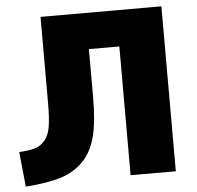

<svg xmlns="http://www.w3.org/2000/svg" viewBox="-52 -784 871 847"><g transform="rotate(-5 383.0 -360.0)"><path d="M12.7 -144.5Q58.6 -147.5 83 -154.8Q107.4 -162.1 126.5 -184.1Q145.5 -206.1 151.9 -244.6Q158.2 -283.2 158.2 -349.6V-730.5H693.4V0H493.2V-570.3H358.4V-355.5Q358.4 -251 341.8 -184.6Q325.2 -118.2 284.7 -76.2Q244.1 -34.2 184.1 -15.6Q124 2.9 28.3 9.8Z"/></g></svg>

Font: GenEi M Gothic v2 Black
Style: Regular
Weight: 900
Version: Version 2.0